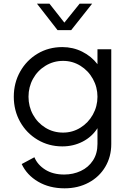

<svg xmlns="http://www.w3.org/2000/svg" viewBox="-20 -804 702 1044"><path d="M98 88 167 51Q184 92 226 118.5Q268 145 329 145Q378 145 419.5 125.5Q461 106 485.5 68.5Q510 31 510 -21V-107Q480 -60 429.5 -34Q379 -8 319 -8Q245 -8 184.5 -44Q124 -80 89.5 -141.5Q55 -203 55 -278Q55 -353 89.5 -414.5Q124 -476 184 -512Q244 -548 319 -548Q377 -548 427 -523Q477 -498 510 -455V-536H585V-21Q585 48 552.5 103Q520 158 462 189Q404 220 331 220Q249 220 187.5 184Q126 148 98 88ZM323 -83Q374 -83 417 -109.5Q460 -136 485 -181Q510 -226 510 -278Q510 -330 485 -375Q460 -420 417 -446.5Q374 -473 323 -473Q271 -473 227.5 -446.5Q184 -420 159.5 -375.5Q135 -331 135 -278Q135 -225 159.5 -180.5Q184 -136 227 -109.5Q270 -83 323 -83ZM181 -784H249L330 -681L413 -784H481L367 -640H293Z"/></svg>

Font: Eudoxus Sans
Style: Regular
Weight: 400
Designer: Stijn de Vries
Foundry: tokotype
Version: Version 2.005